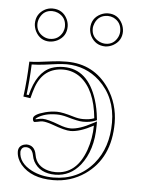

<svg xmlns="http://www.w3.org/2000/svg" viewBox="-49 -673 532 723"><g transform="rotate(5 217.0 -312.0)"><path d="M313 -235.8Q302.7 -343.3 246.1 -386.7Q217.8 -407.7 182.1 -408.2Q106.9 -408.2 79.6 -333.5Q73.2 -315.4 66.9 -290L40 -293.9Q48.3 -356.4 50.8 -426.8Q77.1 -426.8 137.2 -435.5Q162.1 -439 191.9 -439Q294.4 -439 352.1 -354.5Q390.6 -296.9 391.1 -225.1Q391.1 -91.3 297.9 -26.9Q244.1 9.8 178.2 9.8Q96.2 9.8 56.2 -37.1Q37.6 -60.1 37.1 -85.9Q37.1 -106.4 57.1 -113.3Q62.5 -114.7 66.9 -115.2Q98.1 -115.2 104.5 -80.6Q105 -78.6 105 -78.1Q112.3 -36.6 157.7 -24.4Q170.9 -21 185.1 -21Q264.2 -21 297.9 -114.7Q313.5 -159.2 314 -208Q262.2 -180.2 228 -180.2Q206.5 -180.2 158.2 -198.2Q134.8 -206.5 120.1 -207Q113.3 -207 102.1 -204.1Q93.3 -202.1 89.8 -202.1Q83.5 -203.1 83 -214.8Q83 -230.5 127 -242.2Q149.4 -248 170.9 -248Q191.9 -248 234.9 -234.9Q254.4 -229 271 -229Q296.4 -229 313 -235.8ZM59.1 -570.8Q59.1 -608.9 92.3 -627Q106 -633.8 120.1 -633.8Q159.7 -633.8 176.8 -598.6Q183.1 -585 183.1 -570.8Q183.1 -533.7 149.4 -516.1Q135.3 -509.3 120.1 -508.8Q84 -508.8 66.4 -542.5Q59.6 -556.6 59.1 -570.8ZM268.1 -570.8Q268.1 -610.4 303.2 -627.4Q316.9 -633.8 331.1 -633.8Q367.7 -633.8 384.8 -600.1Q391.6 -585.9 392.1 -570.8Q392.1 -534.7 359.4 -516.6Q345.2 -509.3 331.1 -508.8Q293 -508.8 274.9 -543Q268.6 -556.6 268.1 -570.8ZM322.8 -236.8 323.7 -229.5 316.9 -226.6Q297.4 -218.8 271 -219.2Q252.9 -219.2 210 -231.9Q189 -237.8 170.9 -237.8Q125.5 -237.8 97.7 -218.8Q94.2 -216.3 92.8 -214.8Q92.8 -212.9 93.3 -212.4Q94.2 -212.4 97.2 -213.4Q111.3 -216.8 120.1 -216.8Q138.7 -216.8 183.6 -199.7Q209 -189.9 228 -189.9Q260.7 -190.4 309.1 -216.8L324.2 -224.6V-208Q324.2 -115.7 278.8 -58.1Q241.2 -11.7 185.1 -11.2Q126 -11.2 102.5 -54.2Q97.2 -64.9 95.2 -76.2Q89.8 -104.5 66.9 -105Q51.3 -105 47.4 -89.8Q46.9 -87.4 46.9 -85.9Q46.9 -43.9 96.7 -18.1Q132.3 0 178.2 0Q271.5 0 329.6 -68.8Q380.9 -130.4 380.9 -225.1Q380.9 -320.3 316.9 -380.4Q264.6 -428.7 191.9 -429.2Q166 -429.2 107.4 -420.4Q85.4 -417.5 60.5 -417Q58.1 -355 51.3 -302.2L59.6 -301.3Q81.1 -389.2 135.3 -410.2Q156.7 -418 182.1 -418Q273.4 -418 309.1 -305.2Q319.3 -272.5 322.8 -236.8ZM68.8 -570.8Q68.8 -539.6 97.7 -524.4Q108.9 -519 120.1 -519Q152.8 -519 168 -548.8Q172.9 -560.1 172.9 -570.8Q172.9 -605.5 141.6 -619.6Q130.9 -624 120.1 -624Q88.4 -624 74.2 -594.2Q68.8 -582.5 68.8 -570.8ZM277.8 -570.8Q277.8 -539.1 307.6 -524.4Q319.3 -519 331.1 -519Q361.8 -519 376.5 -548.3Q381.8 -559.6 381.8 -570.8Q381.8 -605 351.6 -619.6Q341.3 -624 331.1 -624Q296.4 -624 282.7 -592.8Q277.8 -581.5 277.8 -570.8Z"/></g></svg>

Font: Linux Biolinum Outline O
Style: Bold
Weight: 700
Designer: Philipp H. Poll
Foundry: Philipp H. Poll
Version: Version 0.9.2